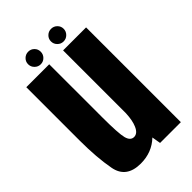

<svg xmlns="http://www.w3.org/2000/svg" viewBox="-217 -778 856 856"><g transform="rotate(-45 211.0 -350.0)"><path d="M265 0 258 -41.5Q210 4.5 139.5 4.5Q48.5 4.5 33.8 -74.8Q19 -154 19 -261V-597.5H163.5V-264Q163.5 -160.5 171.5 -130.5Q179.5 -100.5 202 -100.5Q224.5 -100.5 237.5 -131Q249 -157 251 -201V-597.5H396V0ZM281 -624Q264.5 -624 252.8 -635.8Q241 -647.5 241 -664Q241 -680.5 252.8 -692Q264.5 -703.5 281 -703.5Q297.5 -703.5 309.2 -692Q321 -680.5 321 -664Q321 -647.5 309.2 -635.8Q297.5 -624 281 -624ZM137 -624Q120.5 -624 108.8 -635.8Q97 -647.5 97 -664Q97 -680.5 108.8 -692Q120.5 -703.5 137 -703.5Q153.5 -703.5 165 -692Q176.5 -680.5 176.5 -664Q176.5 -647.5 165 -635.8Q153.5 -624 137 -624Z"/></g></svg>

Font: Anybody Condensed Regular
Style: Bold
Weight: 700
Width: 3
Designer: Tyler Finck
Foundry: Etcetera Type Company
Version: Version 1.010; ttfautohint (v1.8.3) -l 8 -r 50 -G 200 -x 14 